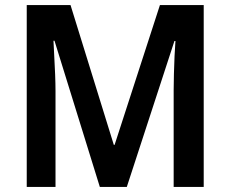

<svg xmlns="http://www.w3.org/2000/svg" viewBox="-20 -734 904 754"><path d="M372 0 194 -574H190Q191 -549 193 -514Q195 -479 196.5 -442Q198 -405 198 -376V0H85V-714H257L427 -165H430L608 -714H780V0H662V-380Q662 -408 663 -444Q664 -480 665.5 -514.5Q667 -549 669 -573H665L478 0Z"/></svg>

Font: Noto Sans Telugu SemiCondensed SemiBold
Style: Regular
Weight: 600
Width: 4
Designer: Jelle Bosma - Monotype Design Team
Foundry: Monotype Imaging Inc.
Version: Version 2.005; ttfautohint (v1.8.4.7-5d5b)